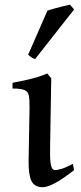

<svg xmlns="http://www.w3.org/2000/svg" viewBox="-20 -781 346 816"><path d="M294.9 -58.1Q202.6 14.6 161.6 14.6Q126 14.6 113.3 -12.7Q100.6 -40 101.6 -99.1L105.5 -321.8Q106 -356 102.8 -373.8Q99.6 -391.6 84.5 -398.2Q69.3 -404.8 33.2 -404.8V-429.2Q64.5 -434.6 106.7 -444.6Q148.9 -454.6 180.7 -468.8L197.8 -448.2L192.9 -155.8Q191.9 -110.4 194.8 -89.8Q197.8 -69.3 202.9 -63.7Q208 -58.1 214.8 -58.1Q223.1 -58.1 241.2 -63.2Q259.3 -68.4 289.6 -84.5ZM129.4 -530.3Q121.6 -531.7 114.7 -536.4Q107.9 -541 99.6 -548.3L181.6 -735.8Q192.4 -739.7 210.2 -744.6Q228 -749.5 246.6 -753.9Q265.1 -758.3 277.3 -761.2L294.9 -740.7Z"/></svg>

Font: Gentium Book Plus
Style: Regular
Weight: 400
Designer: Victor Gaultney, Annie Olsen, Iska Routamaa, Becca Hirsbrunner
Foundry: SIL International
Version: Version 6.101